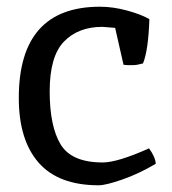

<svg xmlns="http://www.w3.org/2000/svg" viewBox="-20 -540 512 572"><path d="M274 12Q154 12 95 -55.5Q36 -123 36 -248Q36 -520 278 -520Q317 -520 359 -508.5Q401 -497 425 -483Q422 -390 406 -351Q388 -346 377 -346H360Q355 -346 348 -347L323 -457Q290 -460 285 -460Q213 -460 170.5 -416Q128 -372 128 -268Q128 -164 160.5 -110Q193 -56 286 -56Q330 -56 424 -98Q443 -72 444 -52Q393 -22 344 -5Q295 12 274 12Z"/></svg>

Font: Inika
Style: Regular
Weight: 400
Designer: Constanza Artigas Preller
Foundry: Constanza Artigas Preller
Version: Version 1.001